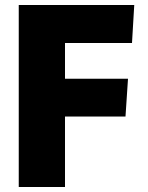

<svg xmlns="http://www.w3.org/2000/svg" viewBox="-20 -748 591 768"><path d="M55 -728H517L508 -576H240V-433H492L482 -282H240V0H55Z"/></svg>

Font: Murecho ExtraBold
Style: Regular
Weight: 800
Designer: Neil Summerour
Foundry: Positype
Version: Version 1.010; ttfautohint (v1.8.3)